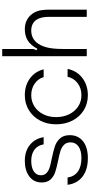

<svg xmlns="http://www.w3.org/2000/svg" viewBox="440 -1243 813 1733"><g transform="rotate(-90 846.5 -376.5)"><path d="M45 -173H111Q119 -114 163.5 -81Q208 -48 288 -48Q353 -48 390.5 -74Q428 -100 428 -147Q428 -184 405.5 -205.5Q383 -227 350 -237.5Q317 -248 261 -259Q198 -272 159 -285Q120 -298 93 -327Q66 -356 66 -406Q66 -478 120.5 -518.5Q175 -559 261 -559Q349 -559 405.5 -513Q462 -467 475 -389H410Q401 -443 362 -472Q323 -501 261 -501Q200 -501 165.5 -477.5Q131 -454 131 -413Q131 -382 151.5 -363Q172 -344 202.5 -334.5Q233 -325 286 -315Q353 -301 394 -287Q435 -273 464 -241Q493 -209 493 -153Q493 -78 438.5 -34Q384 10 285 10Q181 10 118.5 -38.5Q56 -87 45 -173Z M591 -277Q591 -357 624.5 -421Q658 -485 718 -522Q778 -559 853 -559Q942 -559 1005 -513Q1068 -467 1087 -389H1017Q1002 -440 957.5 -470.5Q913 -501 853 -501Q797 -501 752 -472Q707 -443 681.5 -392Q656 -341 656 -277Q656 -211 681.5 -159Q707 -107 752 -77.5Q797 -48 853 -48Q917 -48 962.5 -82.5Q1008 -117 1020 -173H1091Q1074 -89 1009 -39.5Q944 10 853 10Q778 10 718 -27Q658 -64 624.5 -129.5Q591 -195 591 -277Z M1206 0V-763H1271V-501Q1271 -485 1268.5 -475Q1266 -465 1259 -454L1273 -446Q1304 -505 1346.5 -532Q1389 -559 1451 -559Q1501 -559 1539 -536.5Q1577 -514 1599 -475Q1616 -444 1621 -409.5Q1626 -375 1626 -337V0H1561V-340Q1561 -411 1537 -450Q1505 -501 1437 -501Q1374 -501 1332 -456Q1302 -422 1286.5 -365.5Q1271 -309 1271 -217V0Z"/></g></svg>

Font: Open Sauce Sans Light
Style: Regular
Weight: 300
Designer: Alfredo Marco Pradil
Foundry: Creative Sauce Fz LLC
Version: Version 1.477